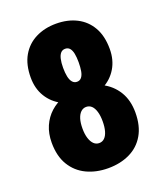

<svg xmlns="http://www.w3.org/2000/svg" viewBox="-135 -812 781 913"><g transform="rotate(-20 255.5 -355.5)"><path d="M466.8 -195.8Q466.8 -127.9 439.9 -82Q413.1 -36.1 365.2 -13.2Q317.4 9.8 255.9 9.8Q195.3 9.8 147.2 -13.2Q99.1 -36.1 71.3 -82Q43.5 -127.9 43.5 -195.8Q43.5 -242.2 59.6 -279.1Q75.7 -315.9 104.5 -341.8Q133.3 -367.7 171.9 -381.3Q210.4 -395 255.4 -395Q316.4 -395 364.3 -370.8Q412.1 -346.7 439.5 -302.2Q466.8 -257.8 466.8 -195.8ZM306.2 -209Q306.2 -238.3 300 -258.5Q293.9 -278.8 282.7 -289.6Q271.5 -300.3 255.4 -300.3Q240.2 -300.3 228.5 -289.6Q216.8 -278.8 210.4 -258.5Q204.1 -238.3 204.1 -209Q204.1 -180.7 210.7 -159.9Q217.3 -139.2 228.8 -128.2Q240.2 -117.2 255.9 -117.2Q272 -117.2 283.2 -128.2Q294.4 -139.2 300.3 -159.9Q306.2 -180.7 306.2 -209ZM455.6 -521Q455.6 -465.3 430.4 -423.6Q405.3 -381.8 360.4 -358.6Q315.4 -335.4 256.3 -335.4Q197.8 -335.4 152.3 -358.6Q106.9 -381.8 81.3 -423.6Q55.7 -465.3 55.7 -521Q55.7 -586.4 81.3 -630.9Q106.9 -675.3 152.3 -698.2Q197.8 -721.2 255.9 -721.2Q314.9 -721.2 359.9 -698.2Q404.8 -675.3 430.2 -630.9Q455.6 -586.4 455.6 -521ZM294.9 -512.2Q294.9 -537.6 291.3 -555.9Q287.6 -574.2 279.1 -584.2Q270.5 -594.2 255.9 -594.2Q242.2 -594.2 233.4 -584.5Q224.6 -574.7 220.5 -556.4Q216.3 -538.1 216.3 -512.2Q216.3 -486.8 220.2 -467.8Q224.1 -448.7 233.2 -438Q242.2 -427.2 256.3 -427.2Q271 -427.2 279.5 -438Q288.1 -448.7 291.5 -467.8Q294.9 -486.8 294.9 -512.2Z"/></g></svg>

Font: Roboto Condensed Black
Style: Regular
Weight: 900
Designer: Christian Robertson
Foundry: Google
Version: Version 3.008; 2023